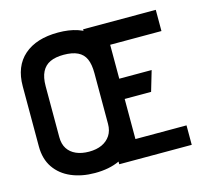

<svg xmlns="http://www.w3.org/2000/svg" viewBox="-105 -834 1020 962"><g transform="rotate(-15 405.0 -353.0)"><path d="M401 0H777V-101H512V-309H649L680 -414H512V-590H778V-700H401ZM35 -502V-191Q35 -125 66 -80Q97 -35 151 -12Q205 11 273 11Q347 11 400 -13.5Q453 -38 481.5 -83.5Q510 -129 510 -191V-501Q510 -602 449 -659.5Q388 -717 275 -717Q162 -717 98.5 -661.5Q35 -606 35 -502ZM146 -209V-473Q146 -519 160.5 -547.5Q175 -576 203 -589Q231 -602 273 -602Q318 -602 346 -588.5Q374 -575 386.5 -547Q399 -519 399 -473V-210Q399 -175 383 -150.5Q367 -126 339 -113Q311 -100 272 -100Q234 -100 205.5 -112.5Q177 -125 161.5 -149Q146 -173 146 -209Z"/></g></svg>

Font: Advent Pro Expanded
Style: Bold
Weight: 700
Width: 7
Designer: VivaRado, Andreas Kalpakidis
Foundry: VivaRado, Andreas Kalpakidis
Version: Version 3.000